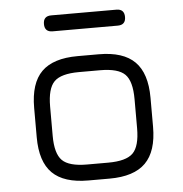

<svg xmlns="http://www.w3.org/2000/svg" viewBox="-49 -696 710 743"><g transform="rotate(-5 306.0 -324.5)"><path d="M177 -587Q146 -587 146 -618Q146 -649 177 -649H430Q461 -649 461 -618Q461 -587 430 -587ZM265 0Q170 0 125 -44.5Q80 -89 80 -184V-298Q80 -394 125 -438.5Q170 -483 265 -483H347Q442 -483 487 -438Q532 -393 532 -298V-185Q532 -90 487 -45Q442 0 347 0ZM142 -184Q142 -115 168.5 -88.5Q195 -62 265 -62H347Q417 -62 443.5 -88.5Q470 -115 470 -185V-298Q470 -368 443.5 -394.5Q417 -421 347 -421H265Q195 -421 168.5 -394.5Q142 -368 142 -298Z"/></g></svg>

Font: Jura Medium
Style: Regular
Weight: 500
Designer: Daniel Johnson, Alexei Vanyashin
Foundry: Daniel Johnson
Version: Version 5.103